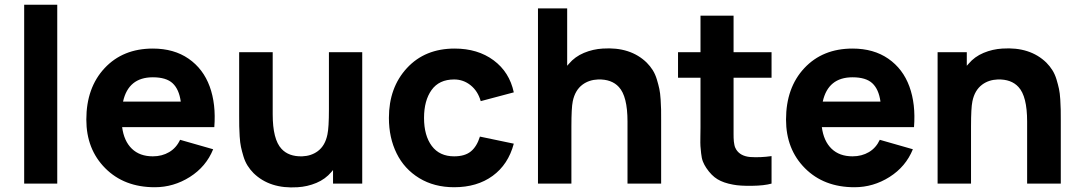

<svg xmlns="http://www.w3.org/2000/svg" viewBox="-20 -786 4623 822"><path d="M83.5 0H225.1V-765.6H83.5Z M502.9 -241.7Q510.7 -182.1 544.4 -149.4Q578.1 -116.7 634.3 -116.7Q673.8 -116.7 704.3 -134.8Q734.9 -152.8 751 -187.5L892.6 -147Q862.3 -72.3 792.7 -28.3Q723.1 15.6 642.6 15.6Q511.7 15.6 430.7 -65.7Q349.6 -147 349.6 -273.9Q349.6 -410.6 428 -494.4Q506.3 -578.1 634.3 -578.1Q724.6 -578.1 787.4 -534.7Q850.1 -491.2 877.7 -415.8Q905.3 -340.3 897.5 -241.7ZM634.3 -455.1Q529.8 -455.1 506.8 -351.1H753.9Q746.6 -403.8 719.2 -429.4Q691.9 -455.1 634.3 -455.1Z M1388.2 -562.5H1530.8V0H1405.8V-58.1Q1401.9 -54.2 1398.9 -49.8Q1373 -19 1334.5 -2.9Q1295.9 13.2 1253.9 15.6Q1135.3 23.4 1065.4 -44.9Q1050.8 -59.6 1039.8 -77.1Q1028.8 -94.7 1022.2 -116.7Q1015.6 -138.7 1011.7 -156.7Q1007.8 -174.8 1006.1 -202.1Q1004.4 -229.5 1004.2 -245.4Q1003.9 -261.2 1003.9 -290.5V-562.5H1147.5V-296.9Q1147.5 -189 1185.1 -148.9Q1215.8 -115.2 1273.9 -116.7Q1312.5 -118.2 1340.3 -138.7Q1372.1 -162.1 1381.8 -210.4Q1388.2 -239.7 1388.2 -317.9Z M2179.7 -390.6 2038.1 -353Q2025.9 -396 1994.9 -420.9Q1963.9 -445.8 1924.3 -445.8Q1859.9 -445.8 1827.6 -400.6Q1795.4 -355.5 1795.4 -281.2Q1795.4 -205.6 1828.6 -161.1Q1861.8 -116.7 1924.3 -116.7Q1970.2 -116.7 1995.8 -137.7Q2021.5 -158.7 2034.7 -201.2L2179.7 -170.9Q2155.8 -81.5 2089.1 -33Q2022.5 15.6 1924.3 15.6Q1838.9 15.6 1774.9 -23.4Q1710.9 -62.5 1678 -129.4Q1645 -196.3 1645 -281.2Q1645 -411.1 1722.2 -494.6Q1799.3 -578.1 1926.3 -578.1Q2025.4 -578.1 2093.3 -527.8Q2161.1 -477.5 2179.7 -390.6Z M2749 -517.6Q2763.7 -502.9 2774.7 -485.4Q2785.6 -467.8 2792.2 -445.8Q2798.8 -423.8 2802.7 -405.8Q2806.6 -387.7 2808.3 -360.4Q2810.1 -333 2810.3 -317.1Q2810.5 -301.3 2810.5 -272V0H2666.5V-265.6Q2666.5 -374 2629.4 -413.6Q2598.6 -447.3 2540.5 -445.8Q2502 -444.3 2474.1 -423.8Q2441.9 -399.9 2432.1 -352.1Q2426.3 -324.7 2426.3 -244.6V0H2283.2V-750H2408.2V-504.4Q2413.6 -509.8 2415.5 -512.7Q2441.4 -543.5 2480 -559.6Q2518.6 -575.7 2560.5 -578.1Q2679.2 -585.9 2749 -517.6Z M3120.6 -453.1V-247.1Q3120.6 -241.2 3120.6 -229Q3120.6 -216.8 3120.6 -211.2Q3120.6 -205.6 3120.8 -195.8Q3121.1 -186 3121.8 -180.4Q3122.6 -174.8 3123.8 -167.7Q3125 -160.6 3127 -155.5Q3128.9 -150.4 3131.8 -146Q3149.4 -117.7 3191.4 -113.8Q3234.9 -110.8 3283.2 -117.7V0Q3252 8.8 3199.7 9.5Q3147.5 10.3 3118.2 4.4Q3077.6 -2.9 3051.8 -18.6Q3025.9 -34.2 3003.9 -66.9Q2995.1 -80.1 2989.5 -94Q2983.9 -107.9 2981.7 -129.6Q2979.5 -151.4 2978.8 -160.4Q2978 -169.4 2978.5 -201.2Q2979 -232.9 2979 -238.8V-453.1H2882.8V-562.5H2979V-718.8H3120.6V-562.5H3283.2V-453.1Z M3498.5 -241.7Q3506.3 -182.1 3540 -149.4Q3573.7 -116.7 3629.9 -116.7Q3669.4 -116.7 3700 -134.8Q3730.5 -152.8 3746.6 -187.5L3888.2 -147Q3857.9 -72.3 3788.3 -28.3Q3718.8 15.6 3638.2 15.6Q3507.3 15.6 3426.3 -65.7Q3345.2 -147 3345.2 -273.9Q3345.2 -410.6 3423.6 -494.4Q3502 -578.1 3629.9 -578.1Q3720.2 -578.1 3783 -534.7Q3845.7 -491.2 3873.3 -415.8Q3900.9 -340.3 3893.1 -241.7ZM3629.9 -455.1Q3525.4 -455.1 3502.4 -351.1H3749.5Q3742.2 -403.8 3714.8 -429.4Q3687.5 -455.1 3629.9 -455.1Z M4460 -517.6Q4474.6 -502.9 4485.6 -485.4Q4496.6 -467.8 4503.2 -445.8Q4509.8 -423.8 4513.7 -405.8Q4517.6 -387.7 4519.3 -360.4Q4521 -333 4521.2 -317.1Q4521.5 -301.3 4521.5 -272V0H4377.4V-265.6Q4377.4 -374 4340.3 -413.6Q4309.6 -447.3 4251.5 -445.8Q4212.9 -444.3 4185.1 -423.8Q4152.8 -399.9 4143.1 -352.1Q4137.2 -324.7 4137.2 -244.6V0H3994.1V-562.5H4119.1V-504.4Q4124.5 -509.8 4126.5 -512.7Q4152.3 -543.5 4190.9 -559.6Q4229.5 -575.7 4271.5 -578.1Q4390.1 -585.9 4460 -517.6Z"/></svg>

Font: Manrope3 ExtraBold
Style: Bold
Weight: 800
Width: 4
Designer: Mikhail Sharanda
Foundry: Mikhail Sharanda
Version: Version 3.000;PS 003.000;hotconv 1.0.88;makeotf.lib2.5.64775